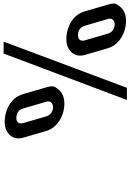

<svg xmlns="http://www.w3.org/2000/svg" viewBox="-11 -862 726 1068"><g transform="rotate(90 352.0 -328.0)"><path d="M49.5 15H115.8L374 -671H306.5ZM-148.4 -628C-164.4 -609.7 -165.7 -597.2 -156.9 -567L-118.9 -437C-116.3 -428.3 -113 -420 -109 -412C-84.4 -362.7 -23.4 -334 35 -334C54.2 -334 70.7 -337.5 84.4 -344.5C117.5 -361.3 136.3 -393.6 123.6 -437L85.6 -567C68.5 -625.5 2.4 -666 -65.8 -666C-103.3 -666 -130.8 -653.3 -148.4 -628ZM311.8 -285C295.9 -266.7 294.6 -254.2 303.4 -224L341.4 -94C344 -85.3 347.2 -77 351.2 -69C375.9 -19.7 436.9 9 495.3 9C514.5 9 530.9 5.5 544.7 -1.5C577.8 -18.3 596.6 -50.6 583.9 -94L545.9 -224C528.8 -282.5 462.7 -323 394.5 -323C357 -323 329.4 -310.3 311.8 -285ZM-46.1 -603C-22.1 -603 -1.7 -587.8 4.4 -567L42.4 -437C47.7 -419 43.2 -399 14.8 -399C-13.6 -399 -31.4 -411.7 -38.8 -437L-76.9 -567C-81.8 -583.8 -72.7 -603 -46.1 -603ZM414.1 -260C438.2 -260 458.6 -244.8 464.7 -224L502.7 -94C507.9 -76 503.4 -56 475 -56C446.7 -56 428.8 -68.7 421.4 -94L383.4 -224C378.5 -240.8 387.6 -260 414.1 -260Z"/></g></svg>

Font: Din Kursivschrift
Style: BreitLeft
Weight: 400
Version: Version 1.089